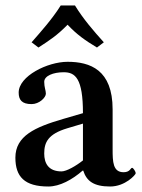

<svg xmlns="http://www.w3.org/2000/svg" viewBox="-20 -669 516 699"><path d="M281 -48H283C295 -10 321 10 381 10C436 10 474 -33 474 -38C474 -45 465 -58 461 -58C455 -58 454 -42 430 -42C391 -42 390 -80 390 -126V-271C390 -415 308 -444 226 -444C153 -444 48 -392 48 -332C48 -306 59 -290 95 -290C123 -290 147 -314 147 -328C147 -340 141 -351 141 -371C141 -393 174 -406 212 -406C254 -406 282 -384 282 -257L210 -236C107 -206 36 -174 36 -95C36 -26 69 10 156 10C198 10 243 -15 281 -48ZM282 -85C257 -65 222 -45 204 -45C156 -45 141 -75 141 -110C141 -151 155 -181 225 -202L282 -219ZM253 -649H201C171 -601 131 -556 95 -515L120 -496C160 -522 188 -540 226 -579C261 -542 290 -522 333 -496L358 -515C321 -556 283 -600 253 -649Z"/></svg>

Font: Libertinus Serif Semibold
Style: Regular
Weight: 600
Designer: Philipp H. Poll, Khaled Hosny
Foundry: Caleb Maclennan
Version: Version 7.050;RELEASE